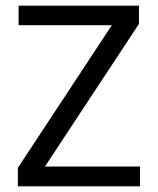

<svg xmlns="http://www.w3.org/2000/svg" viewBox="-20 -659 558 679"><path d="M475.1 -70.1V0H43.1V-65.3L375.4 -569.8H45.8V-639H471.4V-574.5L139 -70.1Z"/></svg>

Font: Anek Latin Medium
Style: Regular
Weight: 500
Designer: Yesha Goshar
Foundry: Ek Type
Version: Version 1.003